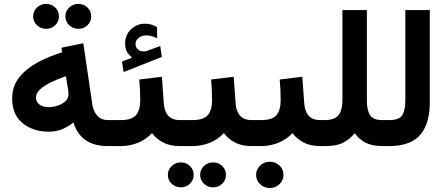

<svg xmlns="http://www.w3.org/2000/svg" viewBox="-20 -738 2259 970"><path d="M310.5 -655.3Q310.5 -681.6 329.6 -700Q348.6 -718.3 376 -718.3Q403.3 -718.3 422.1 -700Q440.9 -681.6 440.9 -655.3Q440.9 -628.9 422.1 -610.6Q403.3 -592.3 376 -592.3Q348.6 -592.3 329.6 -610.6Q310.5 -628.9 310.5 -655.3ZM147.5 -655.3Q147.5 -681.6 166.7 -700Q186 -718.3 212.9 -718.3Q240.2 -718.3 259 -700Q277.8 -681.6 277.8 -655.3Q277.8 -628.9 259 -610.6Q240.2 -592.3 212.9 -592.3Q186 -592.3 166.7 -610.6Q147.5 -628.9 147.5 -655.3ZM524.9 0Q387.2 0 351.1 -119.6Q321.3 -95.7 291.5 -84.2Q261.7 -72.8 226.1 -72.8Q147 -72.8 94.2 -115.7Q41.5 -158.7 41.5 -241.2Q41.5 -301.8 76.4 -346.2Q111.3 -390.6 168.7 -421.9Q226.1 -453.1 293.9 -473.6L290.5 -497.1L400.9 -519.5L446.8 -208.5Q450.7 -178.7 470.5 -155Q490.2 -131.3 526.9 -131.3H541V0ZM326.2 -264.2Q326.2 -271 325 -279.1Q323.7 -287.1 322.3 -296.4L313 -353Q272.9 -339.4 238.5 -322.8Q204.1 -306.2 182.9 -286.9Q161.6 -267.6 161.6 -245.6Q161.6 -223.1 179 -210Q196.3 -196.8 224.6 -196.8Q248.5 -196.8 271.7 -204.3Q294.9 -211.9 310.5 -226.8Q326.2 -241.7 326.2 -264.2Z M647.5 -446.8Q630.9 -460.4 621.6 -476.3Q612.3 -492.2 612.3 -519Q612.3 -562.5 642.3 -590.3Q672.4 -618.2 710.9 -618.2Q731 -618.2 744.9 -613.8Q758.8 -609.4 773.4 -601.1L773.9 -544.9Q746.1 -559.1 717.8 -559.1Q698.2 -559.1 681.4 -547.4Q664.6 -535.6 664.6 -512.7Q665 -499 677.7 -487.3Q690.4 -475.6 716.3 -479Q717.3 -479 720.2 -480L789.6 -505.4L797.4 -450.2L604.5 -374L596.2 -427.2ZM521 -131.3H590.3Q645.5 -131.3 667 -156.2Q688.5 -181.2 688.5 -231.9Q688.5 -259.3 687.3 -285.2Q686 -311 683.6 -336.4L797.9 -350.1L807.6 -215.3Q810.1 -176.8 829.3 -154.1Q848.6 -131.3 889.6 -131.3H899.4V0H888.7Q838.9 0 804.4 -18.1Q770 -36.1 748 -65.4Q719.2 -34.2 678 -17.1Q636.7 0 590.3 0H521Z M879.4 -131.3H953.1Q1008.3 -131.3 1029.8 -156.2Q1051.3 -181.2 1051.3 -231.9Q1051.3 -259.3 1050 -285.2Q1048.8 -311 1046.4 -336.4L1160.6 -350.1L1170.4 -215.3Q1172.9 -176.8 1192.1 -154.1Q1211.4 -131.3 1252.4 -131.3H1262.2V0H1251.5Q1201.7 0 1167.2 -18.1Q1132.8 -36.1 1110.8 -65.4Q1082 -34.2 1040.8 -17.1Q999.5 0 953.1 0H879.4ZM991.2 145.5Q991.2 119.1 1010.3 100.8Q1029.3 82.5 1056.6 82.5Q1084 82.5 1102.8 100.8Q1121.6 119.1 1121.6 145.5Q1121.6 171.9 1102.8 190.2Q1084 208.5 1056.6 208.5Q1029.3 208.5 1010.3 190.2Q991.2 171.9 991.2 145.5ZM828.1 145.5Q828.1 119.1 847.4 100.8Q866.7 82.5 893.6 82.5Q920.9 82.5 939.7 100.8Q958.5 119.1 958.5 145.5Q958.5 171.9 939.7 190.2Q920.9 208.5 893.6 208.5Q866.7 208.5 847.4 190.2Q828.1 171.9 828.1 145.5Z M1242.7 -131.3H1299.8Q1355 -131.3 1376.5 -156.2Q1397.9 -181.2 1397.9 -231.9Q1397.9 -259.3 1396.7 -285.2Q1395.5 -311 1393.1 -336.4L1507.3 -350.1L1517.1 -215.3Q1519.5 -176.8 1538.8 -154.1Q1558.1 -131.3 1599.1 -131.3H1608.9V0H1598.1Q1548.3 0 1513.9 -18.1Q1479.5 -36.1 1457.5 -65.4Q1428.7 -34.2 1387.5 -17.1Q1346.2 0 1299.8 0H1242.7ZM1273.9 145.5Q1273.9 117.7 1294.2 98.4Q1314.5 79.1 1343.3 79.1Q1372.1 79.1 1392.1 98.4Q1412.1 117.7 1412.1 145.5Q1412.1 173.3 1392.1 192.6Q1372.1 211.9 1343.3 211.9Q1314.5 211.9 1294.2 192.6Q1273.9 173.3 1273.9 145.5Z M1710 -230V-687H1833.5V-229.5Q1833.5 -182.1 1849.1 -156.7Q1864.7 -131.3 1911.6 -131.3H1926.3V0H1912.6Q1860.4 0 1827.9 -16.6Q1795.4 -33.2 1772 -64.9Q1746.6 -34.2 1713.6 -17.1Q1680.7 0 1622.1 0H1590.8V-131.3H1619.1Q1670.4 -131.3 1689.9 -156Q1709.5 -180.7 1710 -230Z M1908.7 -131.3H1945.3Q1998 -131.3 2012.9 -157Q2027.8 -182.6 2027.8 -231.4V-687H2151.4V-222.2Q2151.4 -112.3 2102.5 -56.2Q2053.7 0 1944.8 0H1908.7Z"/></svg>

Font: Vazirmatn RD
Style: Bold
Weight: 700
Designer: Saber Rastikerdar
Foundry: Saber Rastikerdar
Version: Version 32.102